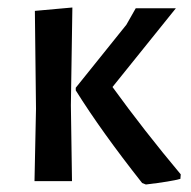

<svg xmlns="http://www.w3.org/2000/svg" viewBox="-20 -483 509 512"><path d="M72 0 76 -193 73 -454 173 -463 169 -202 172 0ZM449 -461 280 -251Q364 -135 462 -18L461 -6Q436 1 369 9L359 5Q250 -133 182 -242V-249L317 -417L342 -461Z"/></svg>

Font: Alegreya Sans Medium
Style: Regular
Weight: 500
Designer: Juan Pablo del Peral
Foundry: Huerta Tipografica
Version: Version 2.007